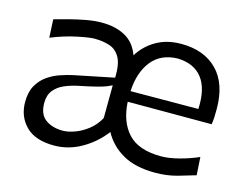

<svg xmlns="http://www.w3.org/2000/svg" viewBox="-80 -660 1018 797"><g transform="rotate(15 428.5 -261.5)"><path d="M640.6 11.2Q556.6 11.2 502.2 -19.5Q447.8 -50.3 418.5 -104Q378.9 -52.2 323.5 -20.8Q268.1 10.7 206.5 10.7Q125.5 10.7 85 -30Q44.4 -70.8 44.4 -133.3Q44.4 -175.8 60.3 -204.1Q76.2 -232.4 101.3 -250Q126.5 -267.6 155.3 -277.3Q184.1 -287.1 209.5 -292.5L379.4 -327.1Q381.3 -384.3 365.5 -413.1Q349.6 -441.9 320.8 -451.7Q292 -461.4 254.9 -461.4Q233.4 -461.4 181.2 -450.4Q128.9 -439.5 72.3 -416.5L68.4 -494.6Q92.3 -501.5 126.5 -510.5Q160.6 -519.5 198 -526.6Q235.4 -533.7 267.6 -533.7Q327.1 -533.7 368.9 -510.5Q410.6 -487.3 428.7 -436.5Q457 -481.9 502.7 -507.8Q548.3 -533.7 608.9 -533.7Q707.5 -533.7 763.9 -476.3Q820.3 -418.9 820.3 -310.1Q820.3 -291 819.6 -275.1Q818.8 -259.3 816.4 -244.1H455.6Q460 -159.2 505.1 -110.1Q550.3 -61 647.9 -61Q679.7 -61 722.2 -71.8Q764.6 -82.5 806.2 -100.6L811 -23.4Q779.8 -13.7 735.8 -1.2Q691.9 11.2 640.6 11.2ZM746.6 -291Q751 -378.4 715.8 -423.8Q680.7 -469.2 609.9 -471.2Q537.1 -469.2 498.3 -419.7Q459.5 -370.1 455.6 -289.6ZM225.6 -58.1Q248 -58.1 276.6 -68.4Q305.2 -78.6 332.3 -99.6Q359.4 -120.6 377 -152.8L377.9 -293.9Q369.6 -289.6 355.7 -283.9Q341.8 -278.3 315.2 -271.5Q288.6 -264.6 240.7 -254.9Q209.5 -248.5 182.4 -236.8Q155.3 -225.1 138.7 -204.3Q122.1 -183.6 122.1 -149.9Q122.1 -100.6 151.6 -79.3Q181.2 -58.1 225.6 -58.1Z"/></g></svg>

Font: Pinar-DS2-FD Regular
Style: Regular
Weight: 400
Designer: Amin Abedi
Version: Version 2.000